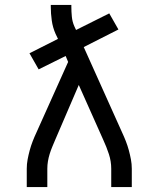

<svg xmlns="http://www.w3.org/2000/svg" viewBox="-20 -755 640 775"><path d="M88 0V-74Q88 -93 91.5 -111.5Q95 -130 100 -148.5Q105 -167 112 -185Q119 -203 127 -220L255 -505L245 -529L136 -475L99 -540L214 -598L204 -619Q193 -644 189 -672Q185 -700 185 -728V-735H268V-728Q268 -708 270 -687.5Q272 -667 280 -649L287 -634L421 -701L458 -636L318 -565L473 -220Q481 -203 488 -185Q495 -167 500 -148.5Q505 -130 508.5 -111.5Q512 -93 512 -74V0H429V-74Q429 -104 419.5 -133Q410 -162 397 -190L298 -412L203 -191Q197 -177 191 -162.5Q185 -148 180.5 -133.5Q176 -119 173.5 -104Q171 -89 171 -74V0Z"/></svg>

Font: Bmono
Style: Regular
Weight: 400
Monospace: yes
Designer: Belleve Invis
Foundry: Belleve Invis
Version: Version 11.2.2; ttfautohint (v1.8.2)